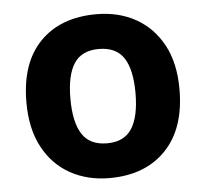

<svg xmlns="http://www.w3.org/2000/svg" viewBox="-45 -604 709 661"><g transform="rotate(-5 309.5 -273.0)"><path d="M574 -274Q574 -138 502.5 -64Q431 10 308 10Q232 10 172.5 -23Q113 -56 79 -119.5Q45 -183 45 -274Q45 -410 116 -483Q187 -556 311 -556Q388 -556 447 -523Q506 -490 540 -427.5Q574 -365 574 -274ZM197 -274Q197 -193 223.5 -151.5Q250 -110 310 -110Q369 -110 395.5 -151.5Q422 -193 422 -274Q422 -355 395.5 -395.5Q369 -436 309 -436Q250 -436 223.5 -395.5Q197 -355 197 -274Z"/></g></svg>

Font: Noto IKEA Simplified Chinese
Style: Bold
Weight: 700
Designer: Monotype Design Team
Foundry: Monotype Imaging Inc.
Version: Version 1.100